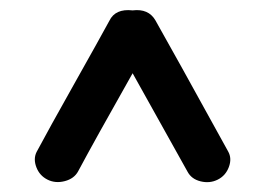

<svg xmlns="http://www.w3.org/2000/svg" viewBox="-20 -572 535 388"><path d="M54 -265Q78 -310 130 -402.5Q182 -495 201 -530Q213 -555 248 -551Q280 -555 294 -531Q327 -473 441 -266Q449 -252 442.5 -234.5Q436 -217 420 -209Q404 -201 385.5 -205.5Q367 -210 359 -225L248 -424Q170 -286 138 -226Q130 -211 111 -206Q92 -201 76 -209Q60 -217 53.5 -234Q47 -251 54 -265Z"/></svg>

Font: Hoogli
Style: Bold
Weight: 700
Designer: Anand Singh Naorem
Foundry: Brand New Type
Version: Version 1.00 b007